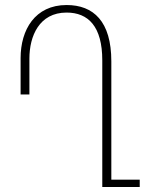

<svg xmlns="http://www.w3.org/2000/svg" viewBox="-20 -744 582 764"><path d="M245 -724C119 -724 62 -625 62 -513V-368H97V-511C97 -600 136 -694 245 -694C331 -694 387 -639 387 -504V0H536V-29H423V-500C423 -659 352 -724 245 -724Z"/></svg>

Font: Noto Serif Armenian ExtraCondensed ExtraLight
Style: Regular
Weight: 200
Width: 2
Designer: Monotype Design Team
Foundry: Monotype Imaging Inc.
Version: Version 2.008